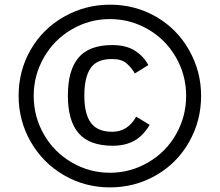

<svg xmlns="http://www.w3.org/2000/svg" viewBox="-20 -710 946 826"><path d="M453.1 96.2Q345.7 96.2 255.1 43.7Q164.6 -8.8 112.3 -99.9Q60.1 -190.9 60.1 -297.9Q60.1 -405.8 111.8 -495.8Q163.6 -585.9 255.1 -637.9Q346.7 -689.9 453.1 -689.9Q561 -689.9 651.1 -638.2Q741.2 -586.4 793.2 -494.9Q845.2 -403.3 845.2 -297.9Q845.2 -189.9 793.2 -98.6Q741.2 -7.3 650.6 44.4Q560.1 96.2 453.1 96.2ZM453.1 33.2Q540.5 33.2 616.9 -11Q693.4 -55.2 737.1 -131.8Q780.8 -208.5 780.8 -297.9Q780.8 -387.2 736.6 -463.9Q692.4 -540.5 616.5 -584.2Q540.5 -627.9 453.1 -627.9Q364.7 -627.9 288.8 -583.7Q212.9 -539.6 168.9 -462.9Q125 -386.2 125 -297.9Q125 -208.5 168.5 -132.3Q211.9 -56.2 288.1 -11.5Q364.3 33.2 453.1 33.2ZM464.8 -83Q365.2 -83 318.6 -136.5Q272 -189.9 272 -298.8Q272 -408.2 317.9 -462.2Q363.8 -516.1 462.9 -516.1Q522.9 -516.1 560.5 -491.9Q598.1 -467.8 618.2 -430.2L560.1 -394Q545.9 -418.9 524.4 -437.5Q502.9 -456.1 461.9 -456.1Q396 -456.1 369.4 -416.5Q342.8 -377 342.8 -298.8Q342.8 -219.2 371.3 -181.2Q399.9 -143.1 462.9 -143.1Q529.3 -143.1 565.9 -208L624 -172.9Q596.2 -126 557.6 -104.5Q519 -83 464.8 -83Z"/></svg>

Font: ClearSansRegular
Style: Regular
Weight: 400
Foundry: Intel Corporation
Version: Version 1.00